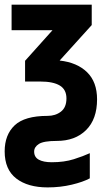

<svg xmlns="http://www.w3.org/2000/svg" viewBox="-25 -567 467 827"><path d="M180.2 240.2Q94.7 240.2 44.9 201.7Q-4.9 163.1 -4.9 85Q-4.9 13.7 38.1 -27.1Q81.1 -67.9 180.2 -67.9Q213.9 -67.9 237.5 -86.2Q261.2 -104.5 261.2 -143.1Q261.2 -181.2 232.7 -198.5Q204.1 -215.8 148.9 -215.8H83V-305.2L201.2 -437H24.9V-546.9H370.1V-459L231.9 -306.2Q307.1 -297.9 350.1 -255.9Q393.1 -213.9 393.1 -139.2Q393.1 -53.7 345.9 -6.8Q298.8 40 219.2 40Q163.1 40 142.6 53Q122.1 65.9 122.1 85.9Q122.1 109.9 142.1 120.8Q162.1 131.8 198.2 131.8Q251.5 131.8 293 118.7Q334.5 105.5 361.8 92.8V201.2Q333 216.8 283.9 228.5Q234.9 240.2 180.2 240.2Z"/></svg>

Font: Open Sans Condensed
Style: Bold
Weight: 700
Width: 3
Designer: Monotype Design Team
Foundry: Monotype Imaging Inc.
Version: Version 3.003; ttfautohint (v1.8.4)